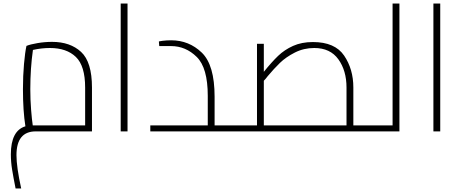

<svg xmlns="http://www.w3.org/2000/svg" viewBox="-20 -750 2623 1096"><path d="M505 -250V0H184Q74 0 74 136Q74 203 101 326H69Q56 261 49 217.5Q42 174 42 131Q42 -4 125 -29Q111 -117 111 -241Q111 -318 117 -385Q123 -452 131 -488Q153 -497 194.5 -504Q236 -511 277 -511Q381 -511 443 -453.5Q505 -396 505 -250ZM466 -34V-250Q466 -374 413 -425Q360 -476 265 -476Q217 -476 168 -465Q153 -360 153 -241Q153 -181 157.5 -124Q162 -67 167 -34H172Z M669 -730H708V0H669Z M1292 -34V0H838V-34H1166V-203Q1166 -363 1103 -425Q1040 -487 956 -487H889L887 -512Q884 -514 907.5 -517Q931 -520 957 -520Q1059 -520 1132 -449.5Q1205 -379 1205 -198V-34Z M2098 -34V0H1292V-34H1447V-500H1486V-340Q1531 -396 1567.5 -431Q1604 -466 1653 -488Q1702 -510 1766 -510Q1892 -510 1944.5 -432.5Q1997 -355 1997 -251V-34ZM1958 -34V-250Q1958 -347 1911.5 -411.5Q1865 -476 1774 -476Q1714 -476 1663 -450Q1612 -424 1578 -391Q1544 -358 1508 -315Q1497 -300 1486 -289V-34Z M2260 -730V0H2098V-34H2221V-730Z M2454 -730H2493V0H2454Z"/></svg>

Font: Cairo ExtraLight
Style: Regular
Weight: 250
Designer: Mohamed Gaber, the designers of Titillium
Foundry: Kief Type Foundry
Version: Version 2.009; ttfautohint (v1.5.33-1714) -l 8 -r 50 -G 200 